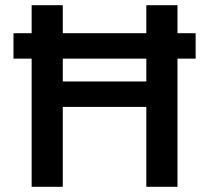

<svg xmlns="http://www.w3.org/2000/svg" viewBox="-20 -720 806 740"><path d="M32 -494V-592H734V-494ZM544 0V-700H664V0ZM102 0V-700H222V0ZM204 -308V-406H567V-308Z"/></svg>

Font: DM Sans 10pt SemiBold
Style: Regular
Weight: 600
Version: Version 4.004;gftools[0.9.30]